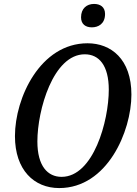

<svg xmlns="http://www.w3.org/2000/svg" viewBox="-20 -945 698 976"><path d="M447 -806C480 -806 514 -824 514 -874C514 -910 489 -925 458 -925C421 -925 392 -902 392 -857C392 -822 415 -806 447 -806ZM281 11C525 11 648 -277 648 -464C648 -645 544 -725 425 -725C185 -725 56 -448 56 -253C56 -81 153 11 281 11ZM293 -46C223 -46 170 -100 170 -226C170 -385 250 -669 411 -669C483 -669 533 -613 533 -489C533 -330 455 -46 293 -46Z"/></svg>

Font: Noto Serif Condensed Medium
Style: Italic
Weight: 500
Width: 3
Italic angle: -12°
Designer: Monotype Design Team
Foundry: Monotype Imaging Inc.
Version: Version 2.013